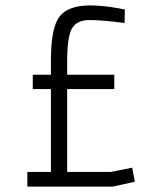

<svg xmlns="http://www.w3.org/2000/svg" viewBox="-20 -689 600 709"><path d="M440 -604Q358 -615 311 -615Q264 -615 246 -584.5Q228 -554 228 -462V-413H402V-360H228V-54H389L468 -70L478 -18L397 0H81V-54H168V-360H101V-413H168V-466Q168 -587 200 -628Q232 -669 313 -669Q360 -669 420 -658L441 -654Z"/></svg>

Font: Titillium Web[RUS by Daymarius]
Style: Regular
Weight: 300
Designer: Cyrillization by Daymarius
Foundry: Cyrillization by Daymarius
Version: Version 1.002 September 12, 2018